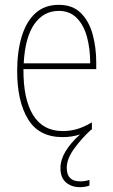

<svg xmlns="http://www.w3.org/2000/svg" viewBox="-20 -557 468 794"><path d="M256 137Q256 193 311 193Q323 193 334 191Q345 189 350 187V210Q344 213 333.5 215Q323 217 310 217Q276 217 253 197.5Q230 178 230 138Q230 104 251 69Q272 34 311 -1Q277 10 239 10Q141 10 96 -64Q51 -138 51 -263Q51 -343 69.5 -405Q88 -467 126 -502Q164 -537 223 -537Q280 -537 314 -503.5Q348 -470 363 -415.5Q378 -361 378 -298V-271H77Q76 -147 117 -81Q158 -15 239 -15Q271 -15 299.5 -23.5Q328 -32 360 -51V-22Q358 -21 355 -19Q317 16 286.5 58Q256 100 256 137ZM223 -512Q161 -512 122.5 -458Q84 -404 78 -295H353Q353 -356 339.5 -405Q326 -454 297 -483Q268 -512 223 -512Z"/></svg>

Font: Noto Sans Georgian Condensed Thin
Style: Regular
Weight: 100
Width: 3
Designer: Monotype Design Team, Akaki Razmadze
Foundry: Google LLC
Version: Version 2.005; ttfautohint (v1.8.4.7-5d5b)